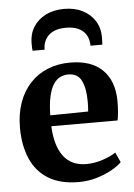

<svg xmlns="http://www.w3.org/2000/svg" viewBox="-57 -857 638 912"><g transform="rotate(-5 262.5 -401.0)"><path d="M282.5 11Q193.5 11 136.5 -24.5Q79.5 -60 52.5 -123.5Q25.5 -187 25.5 -270Q25.5 -337.5 44.8 -390.8Q64 -444 99.2 -481.5Q134.5 -519 182.8 -538.5Q231 -558 289.5 -558Q389 -558 442.5 -506.5Q496 -455 498 -361Q498 -328 496 -304.5Q494 -281 490.5 -264.5H174.5Q176.5 -218.5 186.8 -182.5Q197 -146.5 215.8 -121.5Q234.5 -96.5 261.8 -83.8Q289 -71 325 -71Q363.5 -71 403.5 -84.2Q443.5 -97.5 466 -113.5L488 -66Q472 -49 440.2 -31.2Q408.5 -13.5 367.5 -1.2Q326.5 11 282.5 11ZM174 -316.5 355 -319Q356 -330.5 356.5 -342.2Q357 -354 357 -365.5Q357 -428.5 339.2 -465.5Q321.5 -502.5 275.5 -502.5Q254 -502.5 236 -493.2Q218 -484 204.5 -462.8Q191 -441.5 183 -405.8Q175 -370 174 -316.5ZM284 -814.5Q334 -814.5 371.5 -795.2Q409 -776 430 -742.5Q451 -709 451 -665Q451 -656.5 450.5 -646.5Q450 -636.5 449.5 -629.5H393Q393.5 -633.5 393 -638.8Q392.5 -644 391.5 -649.5Q388.5 -669.5 376.8 -686.5Q365 -703.5 342.5 -714Q320 -724.5 284 -724.5Q248.5 -724.5 225.8 -713.8Q203 -703 191.2 -686Q179.5 -669 176 -649.5Q175.5 -644 175 -638.8Q174.5 -633.5 174.5 -629.5H117.5Q116 -636.5 115.8 -646.5Q115.5 -656.5 115.5 -665.5Q115.5 -709 136.2 -742.5Q157 -776 195 -795.2Q233 -814.5 284 -814.5Z"/></g></svg>

Font: Merriweather 48pt
Style: Bold
Weight: 700
Version: Version 2.100